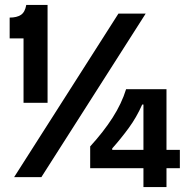

<svg xmlns="http://www.w3.org/2000/svg" viewBox="-20 -715 763 775"><path d="M75 -300V-560H19V-644Q48 -644 64.5 -655Q81 -666 86 -695H172V-300ZM37 0 458 -660H568L147 0ZM344 -36V-124Q398 -183 434.5 -240Q471 -297 489 -355H652V-110H706V-36H652V40H559V-36ZM433 -110H559V-293H554Q531 -241 499 -197.5Q467 -154 433 -116Z"/></svg>

Font: Bricolage Grotesque 96pt Medium
Style: Regular
Weight: 500
Designer: Mathieu Triay
Foundry: Atelier Triay
Version: Version 1.001; ttfautohint (v1.8.4.7-5d5b);gftools[0.9.33.de